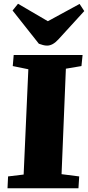

<svg xmlns="http://www.w3.org/2000/svg" viewBox="-20 -1003 469 1023"><path d="M131 -634 48 -651 53 -710H420L414 -651L331 -637L308 -75L402 -63L398 0H20L23 -63L106 -73ZM47 -947 76 -983 235 -890 404 -982 429 -944 291 -793Q261 -760 231 -760Q220 -760 209 -763Q198 -766 187 -770Z"/></svg>

Font: Literata 36pt ExtraBold
Style: Italic
Weight: 800
Italic angle: -2°
Designer: Latin by Veronika Burian and Jose Scaglione. Greek by Irene Vlachou. Cyrillic by Vera Evstafieva
Foundry: TypeTogether
Version: Version 3.002